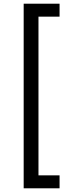

<svg xmlns="http://www.w3.org/2000/svg" viewBox="-20 -852 396 1038"><path d="M108 -832H302V-762H188V96H302V166H108Z"/></svg>

Font: hin115
Style: Book
Weight: 400
Designer: Jelle Bosma - Monotype Design Team
Foundry: Monotype Imaging Inc.
Version: Version 2.003